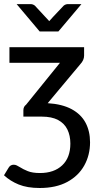

<svg xmlns="http://www.w3.org/2000/svg" viewBox="-30 -738 492 936"><path d="M163.5 178.5Q103 178.5 61.2 161.5Q19.5 144.5 -10.5 116.5L12 79.5Q20.5 65 37 65Q44.5 65 51.8 68.5Q59 72 68 77.5Q82.5 87 105.2 96.2Q128 105.5 165 105.5Q233.5 105.5 273.2 68Q313 30.5 313 -38Q313 -77 298.5 -106.8Q284 -136.5 253.2 -153Q222.5 -169.5 173.5 -169.5H84V-200.5Q84 -218 97 -227.5L262.5 -432H16V-508H380V-467Q380 -444.5 361 -424.5L202.5 -235Q273.5 -230.5 319.2 -205.8Q365 -181 387 -139.8Q409 -98.5 409 -44.5Q409 18 380.8 68.8Q352.5 119.5 297.8 149Q243 178.5 163.5 178.5ZM254.5 -584.5H163.5L51 -718H119Q130.5 -718 140 -710.5Q206.5 -639.5 210 -635Q213.5 -640 280.5 -710.5Q290 -718 301.5 -718H367Z"/></svg>

Font: Verano Sans Medium
Style: Regular
Weight: 500
Designer: Lukasz Dziedzic with Adam Twardoch and Botio Nikoltchev
Foundry: tyPoland Lukasz Dziedzic
Version: Version 3.001;December 28, 2019;FontCreator 12.0.0.2547 64-b